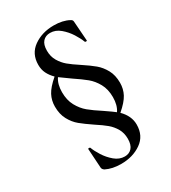

<svg xmlns="http://www.w3.org/2000/svg" viewBox="-186 -666 843 949"><g transform="rotate(-30 236.0 -192.0)"><path d="M385 57Q385 121 337 154.5Q289 188 222 188Q172 188 136 170Q125 163 124 153L117 42Q117 40 122.5 40Q128 40 129 42Q137 64 155 92.5Q173 121 199 143Q225 165 256 165Q281 165 296.5 148Q312 131 312 96Q312 63 297.5 38Q283 13 261.5 -5Q240 -23 203 -47Q163 -74 138 -94.5Q113 -115 96 -146.5Q79 -178 79 -221Q79 -256 94.5 -285.5Q110 -315 152 -351Q132 -371 121.5 -392.5Q111 -414 111 -441Q111 -504 159 -538Q207 -572 274 -572Q325 -572 360 -553Q371 -548 371 -537L379 -426Q379 -423 373.5 -423Q368 -423 367 -426Q359 -448 341 -476.5Q323 -505 297 -527Q271 -549 240 -549Q214 -549 198.5 -532Q183 -515 183 -480Q183 -447 198 -421.5Q213 -396 234.5 -378Q256 -360 293 -336Q334 -309 358.5 -288.5Q383 -268 400 -237Q417 -206 417 -163Q417 -128 401.5 -98.5Q386 -69 344 -33Q385 8 385 57ZM275 -84Q319 -54 331 -44Q351 -73 351 -119Q351 -164 333 -196.5Q315 -229 289.5 -250Q264 -271 222 -299Q174 -333 165 -340Q145 -311 145 -265Q145 -220 163 -187Q181 -154 207 -132.5Q233 -111 275 -84Z"/></g></svg>

Font: Cormorant Upright SemiBold
Style: Regular
Weight: 600
Designer: Christian Thalmann (Catharsis Fonts)
Foundry: Catharsis Fonts
Version: Version 3.302